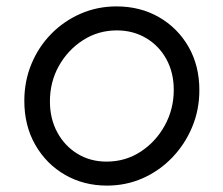

<svg xmlns="http://www.w3.org/2000/svg" viewBox="-20 -568 698 600"><path d="M314 12Q242 12 183.5 -21.5Q125 -55 90.5 -115Q56 -175 56 -253Q56 -314 78 -367.5Q100 -421 139.5 -461.5Q179 -502 231.5 -525Q284 -548 344 -548Q418 -548 476.5 -514.5Q535 -481 569 -422Q603 -363 603 -286Q603 -225 580.5 -171Q558 -117 518 -75.5Q478 -34 426 -11Q374 12 314 12ZM313 -63Q372 -63 419.5 -94Q467 -125 495 -176Q523 -227 523 -287Q523 -341 500 -383Q477 -425 436.5 -449Q396 -473 345 -473Q287 -473 239.5 -442.5Q192 -412 164 -362Q136 -312 136 -251Q136 -197 159 -154.5Q182 -112 222 -87.5Q262 -63 313 -63Z"/></svg>

Font: Pitagon Sans Text
Style: Italic
Weight: 400
Italic angle: -8°
Designer: Travis Tran
Foundry: Pitagon
Version: Version 1.001; ttfautohint (v1.8.4.7-5d5b);gftools[0.9.26]